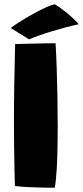

<svg xmlns="http://www.w3.org/2000/svg" viewBox="-20 -863 387 895"><path d="M235.5 12Q210.5 12 177.5 11.5Q144.5 11 111 9.2Q77.5 7.5 49.5 4Q48.5 -26 47.5 -74.2Q46.5 -122.5 45.8 -179.2Q45 -236 45 -290Q45 -375.5 46.5 -468.2Q48 -561 50.5 -657.5Q61 -658 84.2 -658.5Q107.5 -659 136.5 -659.8Q165.5 -660.5 193 -661Q220.5 -661.5 239 -661.5Q242 -613 244.2 -548.8Q246.5 -484.5 247.8 -413.8Q249 -343 249 -274Q249 -238.5 248.5 -204.5Q248 -170.5 247.2 -139.2Q246.5 -108 244.8 -80.2Q243 -52.5 240.8 -29Q238.5 -5.5 235.5 12ZM236 -843Q263.5 -826 287.5 -806.2Q311.5 -786.5 327.5 -771Q343.5 -755.5 347 -750Q323 -745 290.5 -736.5Q258 -728 224 -717.8Q190 -707.5 161 -697.2Q132 -687 115.5 -679.5L30 -732.5Q51 -748.5 81 -767Q111 -785.5 142.2 -802.5Q173.5 -819.5 199 -830.8Q224.5 -842 236 -843Z"/></svg>

Font: Grandstander Thin Black
Style: Regular
Weight: 900
Version: Version 1.200